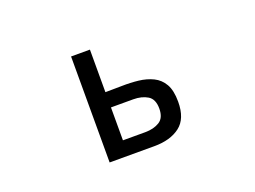

<svg xmlns="http://www.w3.org/2000/svg" viewBox="-84 -707 1167 878"><g transform="rotate(-20 500.0 -268.0)"><path d="M318.4 -10.7V-526.4H410.2V-319.3Q449.2 -319.3 490.7 -320.3Q532.2 -321.3 570.8 -316.9Q609.4 -312.5 640.6 -297.4Q671.9 -282.2 689.9 -251Q708 -219.7 708 -165Q708 -82 661.1 -46.4Q614.3 -10.7 536.1 -10.7ZM410.2 -85H518.6Q559.6 -85 587.9 -102.1Q616.2 -119.1 616.2 -165Q616.2 -210.9 587.9 -228Q559.6 -245.1 518.6 -245.1H410.2Z"/></g></svg>

Font: Kosugi
Style: Regular
Weight: 400
Version: Version 4.002